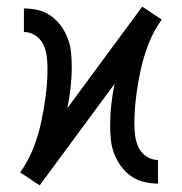

<svg xmlns="http://www.w3.org/2000/svg" viewBox="-20 -545 540 570"><path d="M98 5 83 -4 69 -14 40 -33 42 -36Q65 -69 79.5 -106.5Q94 -144 102.5 -183.5Q111 -223 116 -263Q121 -303 121 -343Q121 -361 118.5 -379.5Q116 -398 108 -414Q100 -430 84.5 -440Q69 -450 51 -450V-520Q72 -520 93 -515Q114 -510 131.5 -497.5Q149 -485 161.5 -467.5Q174 -450 181.5 -430Q189 -410 191 -388.5Q193 -367 193 -346Q193 -315 189.5 -284.5Q186 -254 180 -224L402 -525L417 -516L431 -506L460 -487L458 -484Q435 -451 420.5 -413.5Q406 -376 397.5 -336.5Q389 -297 384 -257Q379 -217 379 -177Q379 -159 381.5 -140.5Q384 -122 392 -106Q400 -90 415.5 -80Q431 -70 449 -70V0Q428 0 407 -5Q386 -10 368.5 -22.5Q351 -35 338.5 -52.5Q326 -70 318.5 -90Q311 -110 309 -131.5Q307 -153 307 -174Q307 -205 310.5 -235.5Q314 -266 320 -296Z"/></svg>

Font: Huly
Style: Regular
Weight: 400
Designer: Belleve Invis
Foundry: Belleve Invis
Version: Version 33.2.5; ttfautohint (v1.8.4)